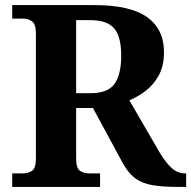

<svg xmlns="http://www.w3.org/2000/svg" viewBox="-20 -734 751 754"><path d="M28 0V-53H70Q90 -53 105.5 -63Q121 -73 121 -113V-600Q121 -640 105.5 -650.5Q90 -661 70 -661H28V-714H350Q492 -714 558 -666.5Q624 -619 624 -529Q624 -476 604 -439Q584 -402 553 -378Q522 -354 488 -340L607 -135Q633 -92 656 -72.5Q679 -53 707 -53H711V0H678Q618 0 578 -7Q538 -14 511.5 -33.5Q485 -53 464 -90L345 -310H279V-113Q279 -73 294.5 -63Q310 -53 330 -53H373V0ZM335 -368Q404 -368 430 -405Q456 -442 456 -515Q456 -591 428 -623Q400 -655 333 -655H279V-368Z"/></svg>

Font: Noto Serif Oriya
Style: Bold
Weight: 700
Designer: David Williams
Foundry: Google LLC, David Williams
Version: Version 1.051; ttfautohint (v1.8.4.7-5d5b)